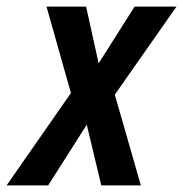

<svg xmlns="http://www.w3.org/2000/svg" viewBox="-71 -562 555 582"><path d="M-51 0 144 -280 70 -542H190L228 -370L337 -542H464L277 -275L356 0H236L192 -184L75 0Z"/></svg>

Font: Noto Sans Condensed SemiBold
Style: Italic
Weight: 600
Width: 3
Italic angle: -12°
Designer: Monotype Design Team
Foundry: Monotype Imaging Inc.
Version: Version 2.013; ttfautohint (v1.8.4.7-5d5b)